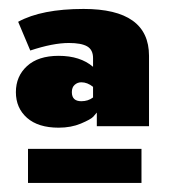

<svg xmlns="http://www.w3.org/2000/svg" viewBox="-20 -728 373 423"><path d="M138.3 -525Q138.3 -505 159.2 -505Q174.2 -505 185 -513.3V-536.7Q172.5 -546.7 159.2 -546.7Q150.8 -546.7 144.6 -541.2Q138.3 -535.8 138.3 -525ZM109.2 -605Q156.7 -605 185 -580.8V-600Q185 -618.3 172.1 -625.8Q159.2 -633.3 131.7 -633.3Q96.7 -633.3 46.7 -616.7L20 -680Q71.7 -708.3 164.2 -708.3Q308.3 -708.3 308.3 -605V-450H193.3V-480Q190.8 -476.7 185.4 -470.8Q180 -465 158.3 -455.8Q136.7 -446.7 109.2 -446.7Q64.2 -446.7 39.6 -468.3Q15 -490 15 -525Q15 -560 39.6 -582.5Q64.2 -605 109.2 -605ZM41.7 -325V-400H291.7V-325Z"/></svg>

Font: BoonTook
Style: Regular
Weight: 400
Designer: Sungsit Sawaiwan
Foundry: FontUni
Version: Version 3.0